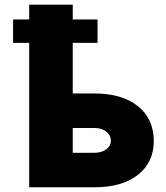

<svg xmlns="http://www.w3.org/2000/svg" viewBox="-20 -794 705 814"><path d="M393.5 -711.6V-612.2H288.4V-397.7H380.7Q497.5 -397.7 564.6 -343.9Q631.7 -290.1 632.1 -196Q631.4 -104.8 564.3 -52.4Q497.2 0 380.7 0H103.7V-612.2H35.5V-711.6H103.7V-774.1H288.4V-711.6ZM288.4 -251.4V-146.3H380.7Q410.9 -146.3 430.2 -160.7Q449.6 -175.1 450.3 -197.4Q449.6 -221.2 430.2 -236.3Q410.9 -251.4 380.7 -251.4Z"/></svg>

Font: Karasuma Gothic
Style: Black
Weight: 900
Designer: Rasmus Andersson / Ryoko Nishizuka
Foundry: Genbu
Version: Version 1.00